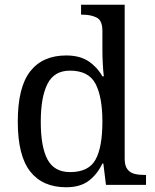

<svg xmlns="http://www.w3.org/2000/svg" viewBox="-20 -780 654 810"><path d="M259 10Q160 10 107.5 -56.5Q55 -123 55 -267Q55 -412 107.5 -479Q160 -546 259 -546Q317 -546 353.5 -521.5Q390 -497 412 -458H418Q415 -483 413.5 -513.5Q412 -544 412 -568V-650Q412 -694 387.5 -706Q363 -718 330 -718H322V-760H506V-110Q506 -81 517.5 -66Q529 -51 547.5 -46.5Q566 -42 588 -42H596V0H427L416 -90H412Q390 -44 354 -17Q318 10 259 10ZM276 -54Q354 -54 383 -106.5Q412 -159 412 -267Q412 -371 383 -426.5Q354 -482 275 -482Q209 -482 180.5 -426.5Q152 -371 152 -266Q152 -160 180.5 -107Q209 -54 276 -54Z"/></svg>

Font: Noto Serif NP Hmong
Style: Regular
Weight: 400
Designer: Dalton Maag Ltd
Foundry: Dalton Maag Ltd
Version: Version 1.001